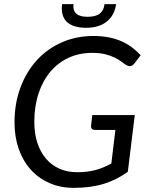

<svg xmlns="http://www.w3.org/2000/svg" viewBox="-20 -898 714 926"><path d="M352 -67.5Q378 -67.5 400.5 -70.2Q423 -73 442.8 -78.5Q462.5 -84 480.8 -91.8Q499 -99.5 517 -109.5L536.5 -271.5H437Q428.5 -271.5 423.8 -276Q419 -280.5 419 -287.5V-290Q419.5 -292.5 419.8 -295.5Q420 -298.5 420 -301L420.5 -303.5L425 -343H630L596.5 -69.5Q569.5 -50 540.8 -35.5Q512 -21 480 -11.2Q448 -1.5 412.5 3.2Q377 8 336 8Q271 8 218.2 -15.2Q165.5 -38.5 128 -80.2Q90.5 -122 70.2 -180Q50 -238 50 -307Q50 -399.5 78.8 -476.2Q107.5 -553 158.2 -608.2Q209 -663.5 278.8 -694Q348.5 -724.5 431 -724.5Q472.5 -724.5 506.5 -717.5Q540.5 -710.5 568 -698Q595.5 -685.5 617.8 -668.5Q640 -651.5 658.5 -631.5L628.5 -592.5Q623.5 -586 618.2 -582.5Q613 -579 606 -579Q597.5 -579 589.5 -584Q578.5 -590.5 565.2 -600.8Q552 -611 533.2 -620.2Q514.5 -629.5 488 -636.2Q461.5 -643 424 -643Q362.5 -643 311.2 -619.5Q260 -596 223.2 -552.5Q186.5 -509 166 -447.5Q145.5 -386 145.5 -310.5Q145.5 -254 160.2 -209Q175 -164 202 -132.5Q229 -101 267 -84.2Q305 -67.5 352 -67.5ZM396 -764Q338.5 -764 308.2 -787.5Q278 -811 278 -858Q278 -867.5 279.5 -878H335Q334.5 -875 334.2 -872Q334 -869 334 -866.5Q334 -817 402.5 -817Q441.5 -817 461.2 -832.5Q481 -848 484 -878H540Q536.5 -852 525.5 -831Q514.5 -810 496.2 -795Q478 -780 452.8 -772Q427.5 -764 396 -764Z"/></svg>

Font: Lato TR
Style: Italic
Weight: 400
Italic angle: -12°
Designer: Lukasz Dziedzic
Foundry: tyPoland Lukasz Dziedzic
Version: Version 1.104 2013